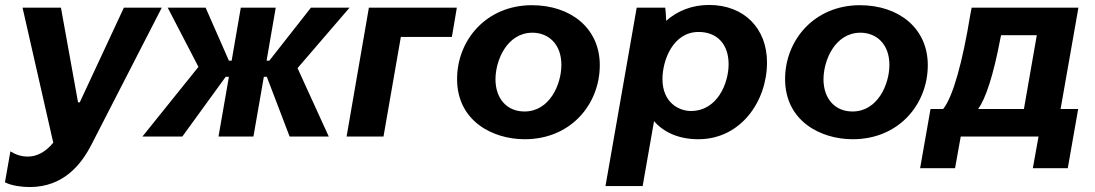

<svg xmlns="http://www.w3.org/2000/svg" viewBox="-39 -551 4418 775"><path d="M81 204C220 204 291 109 330 33L614 -520H461L283 -138H276L207 -520H52L176 25C144 64 108 81 74 81C46 81 24 73 3 60L-19 185C9 199 50 204 81 204Z M536 0H697L872 -241H885L843 0H984L1026 -241H1038L1130 0H1288L1162 -276L1372 -520H1216L1048 -306H1037L1074 -520H933L896 -306H885L791 -520H638L762 -281Z M1360 0H1509L1579 -402H1785L1805 -520H1450Z M2079 11C2266 11 2382 -131 2382 -288C2382 -438 2264 -530 2108 -530C1924 -530 1806 -389 1806 -232C1806 -62 1950 11 2079 11ZM2078 -101C2007 -101 1961 -153 1961 -231C1961 -308 2008 -419 2110 -419C2173 -419 2227 -375 2227 -289C2227 -211 2180 -101 2078 -101Z M2405 200H2555L2601 -62C2641 -16 2702 11 2780 11C2951 11 3057 -142 3057 -299C3057 -437 2964 -531 2823 -531C2754 -531 2695 -507 2650 -467C2649 -488 2648 -509 2646 -520H2531ZM2750 -103C2700 -103 2635 -138 2635 -232C2635 -307 2677 -422 2781 -422C2856 -422 2902 -372 2902 -292C2902 -214 2856 -103 2750 -103Z M3403 11C3590 11 3706 -131 3706 -288C3706 -438 3588 -530 3432 -530C3248 -530 3130 -389 3130 -232C3130 -62 3274 11 3403 11ZM3402 -101C3331 -101 3285 -153 3285 -231C3285 -308 3332 -419 3434 -419C3497 -419 3551 -375 3551 -289C3551 -211 3504 -101 3402 -101Z M3675 128H3816L3839 0H4153L4130 128H4271L4313 -111H4242L4314 -520H3883L3878 -494C3846 -299 3808 -161 3768 -111H3717ZM3909 -111C3939 -151 3971 -247 3999 -396L4002 -409H4146L4094 -111Z"/></svg>

Font: Fixel Display
Style: Bold Italic
Weight: 700
Italic angle: -10°
Designer: AlfaBravo + MacPaw
Foundry: Kyrylo Tkachov, Marchela Mozhyna, Serhii Makarenko, Maria Weinstein, Zakhar Kryvoshyya
Version: Version 1.210;Glyphs 3.2 (3217)